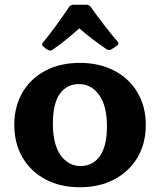

<svg xmlns="http://www.w3.org/2000/svg" viewBox="-20 -773 671 806"><path d="M315 13Q233 13 171 -20Q109 -53 74.5 -112Q40 -171 40 -249Q40 -326 74.5 -385Q109 -444 171 -476.5Q233 -509 315 -509Q397 -509 459.5 -476.5Q522 -444 557 -385Q592 -326 592 -249Q592 -170 557 -111.5Q522 -53 460 -20Q398 13 315 13ZM318 -76Q370 -76 399.5 -118Q429 -160 429 -243Q429 -329 396 -374.5Q363 -420 312 -420Q260 -420 231 -379Q202 -338 202 -253Q202 -167 234.5 -121.5Q267 -76 318 -76ZM160 -579Q154 -585 159 -593Q185 -624 213.5 -663Q242 -702 271 -745Q278 -753 287 -753H344Q354 -753 360 -745Q390 -703 419 -665.5Q448 -628 474 -598Q481 -590 473 -583Q459 -572 446 -565Q437 -561 428 -566Q364 -609 313 -654Q287 -631 259 -608Q231 -585 199 -563Q191 -558 182 -563Q172 -568 160 -579Z"/></svg>

Font: Hahmlet
Style: Bold
Weight: 700
Designer: Minjoo Ham & Mark Frömberg
Foundry: hypertype
Version: Version 1.002; ttfautohint (v1.8.3)